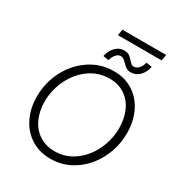

<svg xmlns="http://www.w3.org/2000/svg" viewBox="-228 -1150 1218 1307"><g transform="rotate(30 381.0 -497.0)"><path d="M72.8 -315.9Q72.8 -423.3 121.1 -517.8Q169.4 -612.3 254.2 -669.4Q338.9 -726.6 442.4 -726.6Q531.7 -726.6 596.7 -683.3Q661.6 -640.1 695.6 -566.9Q729.5 -493.7 729.5 -404.8Q729.5 -296.9 681.6 -202.1Q633.8 -107.4 549.8 -50.3Q465.8 6.8 363.3 6.8Q275.9 6.8 210 -35.4Q144 -77.6 108.4 -151.1Q72.8 -224.6 72.8 -315.9ZM666 -408.2Q666 -481 640.1 -540Q614.3 -599.1 563.7 -633.5Q513.2 -668 441.9 -668Q355 -668 284.9 -617.4Q214.8 -566.9 175.3 -484.6Q135.7 -402.3 135.7 -311.5Q135.7 -237.3 163.1 -178.2Q190.4 -119.1 241.7 -85.4Q293 -51.8 362.8 -51.8Q448.7 -51.8 518.1 -102.1Q587.4 -152.3 626.7 -234.6Q666 -316.9 666 -408.2ZM431.6 -883.8Q457 -883.8 472.2 -873.8Q487.3 -863.8 502.9 -845.2Q514.6 -832 522.2 -826.2Q529.8 -820.3 541 -820.3Q563 -820.3 580.6 -839.8Q598.1 -859.4 603.5 -886.7L649.4 -880.4Q639.6 -833.5 611.1 -804.9Q582.5 -776.4 543.9 -776.4Q521 -776.4 506.6 -785.6Q492.2 -794.9 476.6 -812Q463.4 -825.7 453.9 -832.3Q444.3 -838.9 431.2 -838.9Q411.6 -838.9 395 -820.3Q378.4 -801.8 371.6 -772.9L327.1 -779.8Q337.4 -826.7 366 -855.2Q394.5 -883.8 431.6 -883.8ZM350.1 -999.5H693.8L685.5 -952.1H341.8Z"/></g></svg>

Font: Reddit Sans Vanilla Light
Style: Italic
Weight: 300
Italic angle: -11.25°
Designer: Stephen Hutchings
Version: Version 1.013